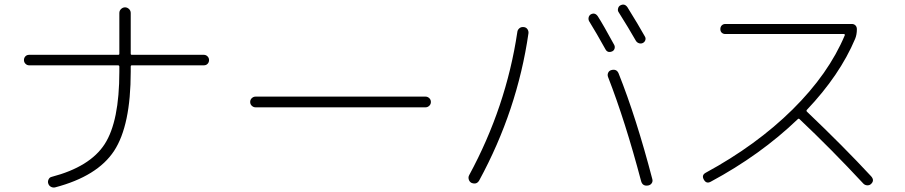

<svg xmlns="http://www.w3.org/2000/svg" viewBox="-20 -815 4040 857"><path d="M110.4 -523.4Q100.6 -523.4 93.8 -530.3Q86.9 -537.1 86.9 -546.9Q86.9 -556.6 93.3 -563.5Q99.6 -570.3 110.4 -570.3H507.8Q512.7 -570.3 512.7 -575.2V-756.8Q512.7 -767.6 520.5 -774.9Q528.3 -782.2 538.1 -782.2Q547.9 -782.2 555.7 -774.9Q563.5 -767.6 563.5 -756.8V-575.2Q563.5 -570.3 568.4 -570.3H889.6Q899.4 -570.3 906.2 -563.5Q913.1 -556.6 913.1 -546.9Q913.1 -537.1 906.7 -530.3Q900.4 -523.4 889.6 -523.4H568.4Q563.5 -523.4 563.5 -517.6V-495.1Q563.5 -254.9 489.3 -141.6Q415 -28.3 225.6 21.5Q215.8 23.4 207 18.6Q198.2 13.7 195.3 3.9Q192.4 -4.9 196.8 -14.2Q201.2 -23.4 210 -25.4Q381.8 -70.3 447.3 -171.9Q512.7 -273.4 512.7 -495.1V-517.6Q512.7 -522.5 507.8 -523.4Z M1121.1 -335.9Q1111.3 -335.9 1104 -342.8Q1096.7 -349.6 1096.7 -359.9Q1096.7 -370.1 1104 -377Q1111.3 -383.8 1121.1 -383.8H1878.9Q1888.7 -383.8 1896 -377Q1903.3 -370.1 1903.3 -359.9Q1903.3 -349.6 1896 -342.8Q1888.7 -335.9 1878.9 -335.9Z M2682.6 -594.7Q2642.6 -667 2609.4 -720.7Q2605.5 -728.5 2607.4 -737.3Q2609.4 -746.1 2617.2 -751Q2635.7 -760.7 2648.4 -742.2Q2672.9 -704.1 2721.7 -614.3Q2725.6 -606.4 2723.1 -598.1Q2720.7 -589.8 2712.9 -585.9Q2692.4 -577.1 2682.6 -594.7ZM2818.4 -632.8Q2786.1 -689.5 2741.2 -760.7Q2736.3 -767.6 2738.8 -777.3Q2741.2 -787.1 2749 -791Q2767.6 -800.8 2780.3 -783.2Q2830.1 -703.1 2858.4 -652.3Q2863.3 -644.5 2860.4 -635.7Q2857.4 -627 2849.1 -623Q2840.8 -619.1 2832 -622.1Q2823.2 -625 2818.4 -632.8ZM2708 -502Q2732.4 -508.8 2741.2 -487.3Q2820.3 -289.1 2891.6 -15.6Q2894.5 -5.9 2889.2 2.4Q2883.8 10.7 2874 12.7Q2848.6 17.6 2841.8 -5.9Q2770.5 -275.4 2694.3 -470.7Q2690.4 -480.5 2694.3 -489.7Q2698.2 -499 2708 -502ZM2084 1Q2075.2 -3.9 2072.3 -14.2Q2069.3 -24.4 2074.2 -33.2Q2239.3 -337.9 2289.1 -671.9Q2290 -681.6 2297.9 -688.5Q2305.7 -695.3 2316.9 -694.3Q2328.1 -693.4 2334 -685.1Q2339.8 -676.8 2338.9 -667Q2289.1 -322.3 2119.1 -9.8Q2107.4 10.7 2084 1Z M3152.3 -3.9Q3132.8 6.8 3121.6 -13.2Q3110.4 -33.2 3129.9 -43.9Q3356.4 -167 3517.6 -326.2Q3678.7 -485.4 3751 -658.2Q3752 -659.2 3750.5 -661.1Q3749 -663.1 3747.1 -663.1H3217.8Q3208 -663.1 3201.7 -668.9Q3195.3 -674.8 3195.3 -685.1Q3195.3 -695.3 3201.7 -701.7Q3208 -708 3217.8 -708H3782.2Q3792 -708 3798.3 -701.7Q3804.7 -695.3 3804.7 -684.6Q3804.7 -660.2 3796.9 -641.6Q3728.5 -479.5 3581.1 -324.2Q3578.1 -320.3 3582 -316.4Q3745.1 -161.1 3868.2 -28.3Q3884.8 -9.8 3868.2 5.9Q3861.3 12.7 3851.1 12.2Q3840.8 11.7 3834 4.9Q3689.5 -150.4 3548.8 -283.2Q3544.9 -287.1 3541 -283.2Q3374 -123 3152.3 -3.9Z"/></svg>

Font: Rounded-L Mgen+ 1mn light
Style: Regular
Weight: 200
Designer: [Source Han Sans]
Ryoko NISHIZUKA  (kana & ideographs); Paul D. Hunt (Latin, Greek & Cyrillic); Wenlong ZHANG  (bopomofo
Version: Version 1.059.20150602